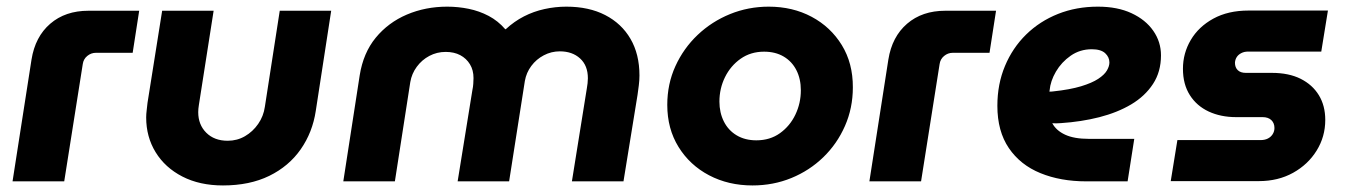

<svg xmlns="http://www.w3.org/2000/svg" viewBox="-20 -545 4052 577"><path d="M17.7 0 74.7 -366Q85.7 -434.7 131 -473.7Q176.3 -512.7 245.7 -512.7H398.3L378.7 -386.3H268Q253.7 -386.3 242.2 -376.8Q230.7 -367.3 228.7 -352.3L173 0Z M975.3 -512.7 929 -212Q919.3 -147.3 883.7 -96.3Q848 -45.3 789.2 -16.5Q730.3 12.3 650 12.3Q580 12.3 528 -14.5Q476 -41.3 447.7 -87.5Q419.3 -133.7 419.3 -192Q419.3 -201.7 420.8 -213.8Q422.3 -226 423.3 -236L467.3 -512.7H622L577.7 -229.7Q576.7 -224.3 576.2 -218.3Q575.7 -212.3 575.7 -208Q575.7 -170.3 599.8 -146.2Q624 -122 664.3 -122Q692.7 -122 716.2 -135.7Q739.7 -149.3 755.8 -172.5Q772 -195.7 776 -224.3L820.7 -512.7Z M1011.7 0 1061 -318.7Q1071.7 -386 1109.2 -431.7Q1146.7 -477.3 1202.7 -501.2Q1258.7 -525 1324 -525Q1356.7 -525 1388.5 -518.5Q1420.3 -512 1448.5 -497.2Q1476.7 -482.3 1498.3 -457.3H1500Q1525.3 -480.7 1554.5 -495.7Q1583.7 -510.7 1616.3 -517.8Q1649 -525 1682 -525Q1749.7 -525 1798.8 -499.7Q1848 -474.3 1874.8 -428.2Q1901.7 -382 1901.7 -318.3Q1901.7 -304 1899.8 -288.8Q1898 -273.7 1896 -260.3L1853.7 0H1698.7L1743.7 -280.3Q1745 -287 1745.8 -294.8Q1746.7 -302.7 1746.7 -309.7Q1746.7 -348 1723.3 -369.3Q1700 -390.7 1662.3 -390.7Q1636.7 -390.7 1614.2 -378.8Q1591.7 -367 1576.7 -346.8Q1561.7 -326.7 1557.3 -301.7L1510 0H1355.3L1399.7 -274.7Q1401.7 -283.7 1402.3 -293.3Q1403 -303 1403 -310.3Q1403 -334.3 1392.3 -351.8Q1381.7 -369.3 1363.2 -379.2Q1344.7 -389 1319.3 -389Q1293 -389 1270.3 -377Q1247.7 -365 1232.5 -344.3Q1217.3 -323.7 1213 -298.3L1166.7 0Z M2241.3 12.3Q2169 12.3 2111 -18.2Q2053 -48.7 2019.2 -103.3Q1985.3 -158 1985.3 -229.7Q1985.3 -292.7 2009.8 -346.3Q2034.3 -400 2076.7 -440.2Q2119 -480.3 2174 -502.7Q2229 -525 2290.3 -525Q2362 -525 2419.2 -494.5Q2476.3 -464 2509.8 -409.5Q2543.3 -355 2543 -282.3Q2543 -220.3 2519.3 -166.5Q2495.7 -112.7 2454.2 -72.5Q2412.7 -32.3 2358.2 -10Q2303.7 12.3 2241.3 12.3ZM2253 -123.3Q2294 -123.3 2324 -144.8Q2354 -166.3 2370.3 -200.5Q2386.7 -234.7 2386.7 -273.7Q2386.7 -308 2373.3 -334.2Q2360 -360.3 2335.2 -375Q2310.3 -389.7 2276.3 -389.7Q2236 -389.7 2205.8 -368.5Q2175.7 -347.3 2158.8 -313.2Q2142 -279 2142 -239.7Q2142 -206.7 2155.3 -180Q2168.7 -153.3 2193.8 -138.3Q2219 -123.3 2253 -123.3Z M2592.7 0 2649.7 -366Q2660.7 -434.7 2706 -473.7Q2751.3 -512.7 2820.7 -512.7H2973.3L2953.7 -386.3H2843Q2828.7 -386.3 2817.2 -376.8Q2805.7 -367.3 2803.7 -352.3L2748 0Z M3244.7 0Q3167 0 3106.7 -24.7Q3046.3 -49.3 3011.8 -100Q2977.3 -150.7 2977.3 -227Q2977.3 -292.3 3000.2 -346.8Q3023 -401.3 3063.8 -441.3Q3104.7 -481.3 3159.7 -503.2Q3214.7 -525 3279.3 -525Q3338.3 -525 3380.5 -505.3Q3422.7 -485.7 3445.8 -452.5Q3469 -419.3 3469 -378.7Q3469 -329.3 3445 -292.7Q3421 -256 3379.5 -231.3Q3338 -206.7 3283.7 -192.8Q3229.3 -179 3168.3 -175Q3160.3 -174.3 3154.3 -174.3Q3148.3 -174.3 3142.3 -174.7Q3154 -152.7 3181 -140.2Q3208 -127.7 3252.3 -127.7H3388.7L3368.7 0ZM3133.7 -269.7Q3136 -269.7 3138.7 -269.7Q3141.3 -269.7 3145 -270.3Q3195.7 -275.7 3228.7 -285.7Q3261.7 -295.7 3280.3 -308Q3299 -320.3 3306.5 -333.2Q3314 -346 3314 -357.3Q3314 -373.3 3301.2 -385.2Q3288.3 -397 3261 -397Q3225.7 -397 3197.8 -377.7Q3170 -358.3 3153.3 -329.8Q3136.7 -301.3 3134.3 -273.3Q3134 -272 3133.8 -271.3Q3133.7 -270.7 3133.7 -269.7Z M3498.3 -0.7 3518.3 -124H3768Q3781 -124 3790.2 -128.7Q3799.3 -133.3 3804.7 -141.8Q3810 -150.3 3810 -160.3Q3810 -175 3800.7 -184Q3791.3 -193 3774.3 -193H3695Q3648.7 -193 3612.5 -209.8Q3576.3 -226.7 3555.7 -259.2Q3535 -291.7 3535 -338.3Q3535 -385 3558.5 -424.8Q3582 -464.7 3626.3 -489Q3670.7 -513.3 3732 -513.3H3970.7L3950.7 -390H3731Q3719 -390 3710.2 -385.3Q3701.3 -380.7 3696.7 -373.5Q3692 -366.3 3691.3 -356.7Q3691.3 -342.3 3699.7 -334.2Q3708 -326 3724 -326H3802.3Q3853 -326 3888.7 -308.2Q3924.3 -290.3 3943.5 -258.8Q3962.7 -227.3 3962.7 -184.7Q3962.7 -134.3 3936.8 -92.5Q3911 -50.7 3866 -25.7Q3821 -0.7 3763 -0.7Z"/></svg>

Font: MuseoModerno Thin
Style: Italic
Weight: 100
Italic angle: -9°
Designer: Pablo Cosgaya, Héctor Gatti, Marcela Romero, and the Authors of The MuseoModerno Project.
Foundry: Omnibus-Type Team
Version: Version 1.003